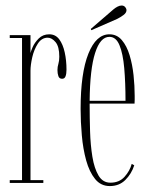

<svg xmlns="http://www.w3.org/2000/svg" viewBox="-20 -648 526 680"><path d="M14.5 0V-10H58V-513.5H14.5V-523.5H88V-460Q88.5 -464.5 95.5 -480.8Q102.5 -497 117.2 -511.8Q132 -526.5 154.5 -526.5Q176.5 -526.5 189.8 -508.8Q203 -491 209.2 -462.5Q215.5 -434 215.5 -401Q215.5 -387 212.2 -378Q209 -369 200 -369Q190 -369 186.8 -378.2Q183.5 -387.5 183.5 -400Q183.5 -411.5 186.8 -422Q190 -432.5 190 -447.5Q190 -483 176.8 -498.8Q163.5 -514.5 149 -514.5Q127.5 -514.5 114 -493.5Q100.5 -472.5 94.2 -445Q88 -417.5 88 -397.5V-10H133.5V0Z M369 11Q337 11 316.8 -14Q296.5 -39 285.2 -79.8Q274 -120.5 269.8 -168.5Q265.5 -216.5 265.5 -262.5Q265.5 -389 293 -457.8Q320.5 -526.5 367.5 -526.5Q394 -526.5 411.5 -506Q429 -485.5 439 -452.5Q449 -419.5 453 -381.5Q457 -343.5 457 -308.5Q457 -301.5 457 -294.8Q457 -288 456.5 -281H297.5V-278Q297.5 -231.5 299 -182.8Q300.5 -134 307.2 -92.8Q314 -51.5 329 -26.2Q344 -1 371 -1Q402.5 -1 421.2 -22Q440 -43 446.5 -67.5L455.5 -62.5Q445.5 -32 423.8 -10.5Q402 11 369 11ZM367.5 -517.5Q335 -517.5 316.8 -460.2Q298.5 -403 297.5 -291H424.5Q424.5 -355.5 420 -406.8Q415.5 -458 403.2 -487.8Q391 -517.5 367.5 -517.5ZM303.5 -541 301.5 -545.5 381.5 -614.5Q388.5 -620.5 396.2 -624.5Q404 -628.5 411 -628.5Q421 -628.5 426 -619Q428 -615.5 428 -612Q428 -602.5 417 -594.5Q406 -586.5 395 -581Z"/></svg>

Font: Imbue 100pt Thin
Style: Regular
Weight: 100
Designer: Tyler Finck
Foundry: Etcetera Type Company
Version: Version 1.102; ttfautohint (v1.8.3)